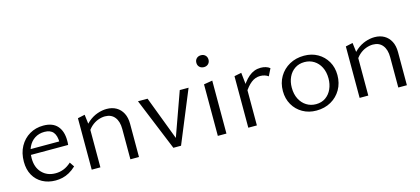

<svg xmlns="http://www.w3.org/2000/svg" viewBox="-54 -1046 3219 1471"><g transform="rotate(-15 1555.5 -310.5)"><path d="M246.6 8.6Q188.1 8.6 142.9 -15.9Q97.7 -40.4 72.3 -85.5Q46.9 -130.7 46.9 -193.1Q46.9 -261.9 75.4 -313.6Q104 -365.3 152.4 -393.8Q200.9 -422.4 262 -422.4Q335.7 -422.4 372.8 -380.3Q409.8 -338.2 409.8 -264.6Q409.8 -256.5 409.6 -247.5Q409.5 -238.4 408.2 -229.8H349.4V-265.2Q349.4 -319.4 327.2 -346.5Q305.1 -373.6 257.5 -373.6Q214.4 -373.6 181.3 -352.5Q148.2 -331.3 129.9 -292.9Q111.6 -254.5 111.6 -202.4Q111.6 -130.1 152.9 -87.5Q194.1 -44.8 260 -44.8Q293.9 -44.8 324.9 -57Q355.8 -69.2 385 -95.9L409.7 -59.1Q382.8 -33.7 355.5 -18.7Q328.1 -3.6 301 2.5Q273.9 8.6 246.6 8.6ZM85.5 -229.8 94.1 -273.4H398.8V-229.8Z M840.3 0V-240.3Q840.3 -300.7 813.2 -334.5Q786.1 -368.4 736.4 -368.4Q710.1 -368.4 681.4 -357.9Q652.6 -347.3 627.6 -325.1Q602.5 -302.8 584.4 -267.7L560.7 -290.6Q583.7 -336.2 617.4 -364.7Q651.1 -393.2 689.3 -406.6Q727.6 -420 763.5 -420Q806.9 -420 839.5 -401.3Q872 -382.6 890.2 -347.7Q908.4 -312.8 908.4 -263.4V0ZM533.5 0V-408.1L590.1 -420.4L602.3 -321.3V0Z M1181.2 0 1011.5 -414.5H1087.5L1236.9 -20.8L1201.8 -20.1L1342.9 -414.5H1412.8L1242 0Z M1533.8 0V-408.7L1602.1 -420.2V0ZM1568.2 -536.2Q1546.5 -536.2 1533.1 -549.3Q1519.7 -562.4 1519.7 -583Q1519.7 -604.1 1533.1 -617.2Q1546.5 -630.4 1568.2 -630.4Q1589.3 -630.4 1602.7 -617.2Q1616.1 -604.1 1616.1 -583Q1616.1 -562.4 1602.7 -549.3Q1589.3 -536.2 1568.2 -536.2Z M1775.5 0V-408.8L1832.1 -420.4L1843.6 -314.8V0ZM1831.6 -260.4 1815 -285.4Q1847.8 -347.6 1889.9 -383.5Q1932.1 -419.3 1985 -419.3Q2006.1 -419.3 2025 -413.7Q2044 -408 2057.5 -396.7L2029.2 -339.6Q2017.6 -348.8 2000.4 -354.1Q1983.1 -359.4 1965.3 -359.4Q1926.1 -359.4 1893.6 -333.9Q1861 -308.3 1831.6 -260.4Z M2315 8.5Q2254.2 8.5 2206.4 -18.9Q2158.6 -46.2 2131.3 -93.8Q2103.9 -141.5 2103.9 -202.1Q2103.9 -266.5 2133.4 -316.2Q2162.8 -365.9 2213.9 -394.3Q2265 -422.6 2329.5 -422.6Q2390.3 -422.6 2437.5 -395.6Q2484.7 -368.5 2512.1 -321.4Q2539.5 -274.3 2539.5 -213.1Q2539.5 -149.3 2510.6 -99Q2481.6 -48.8 2431 -20.2Q2380.5 8.5 2315 8.5ZM2324.3 -39.7Q2369.3 -39.7 2401.3 -62.5Q2433.3 -85.2 2450.1 -123.1Q2466.9 -161 2466.9 -206Q2466.9 -257.6 2447.5 -295.4Q2428.2 -333.2 2395.2 -353.8Q2362.2 -374.5 2320.2 -374.5Q2276.2 -374.5 2243.7 -352.5Q2211.2 -330.5 2193.9 -293.4Q2176.5 -256.3 2176.5 -209.7Q2176.5 -158.1 2196.1 -119.8Q2215.7 -81.5 2249.3 -60.6Q2282.8 -39.7 2324.3 -39.7Z M2965.3 0V-240.3Q2965.3 -300.7 2938.2 -334.5Q2911.1 -368.4 2861.4 -368.4Q2835.1 -368.4 2806.4 -357.9Q2777.6 -347.3 2752.6 -325.1Q2727.5 -302.8 2709.4 -267.7L2685.7 -290.6Q2708.7 -336.2 2742.4 -364.7Q2776.1 -393.2 2814.3 -406.6Q2852.6 -420 2888.5 -420Q2931.9 -420 2964.5 -401.3Q2997 -382.6 3015.2 -347.7Q3033.4 -312.8 3033.4 -263.4V0ZM2658.5 0V-408.1L2715.1 -420.4L2727.3 -321.3V0Z"/></g></svg>

Font: Ysabeau
Style: Bold
Weight: 700
Designer: Christian Thalmann (Catharsis Fonts)
Version: Version 2.000;gftools[0.9.27.dev2+g8671c4b]